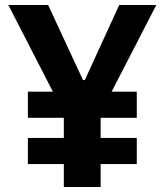

<svg xmlns="http://www.w3.org/2000/svg" viewBox="-20 -750 660 770"><path d="M91.8 -92V-196.9H528.5V-92ZM91.8 -277.5V-382.4H528.5V-277.5ZM236 0V-399.1H383.6V0ZM173 -730 312.9 -428.8H320.1L458.2 -730H606.9L375.9 -281.9H243.7L13.5 -730Z"/></svg>

Font: Monaspace Krypton Var ExLight
Style: Regular
Weight: 200
Designer: Riley Cran and the Lettermatic Team
Version: Version 1.200 (Monaspace Krypton Var)